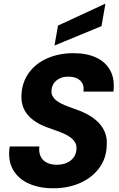

<svg xmlns="http://www.w3.org/2000/svg" viewBox="-20 -997 640 1029"><path d="M265 12Q189 12 132.5 -14Q76 -40 48.5 -90Q21 -140 32 -212H191Q187 -182 197.5 -159.5Q208 -137 230.5 -125.5Q253 -114 284 -114Q315 -114 338.5 -124.5Q362 -135 375.5 -154.5Q389 -174 390 -200Q391 -219 382.5 -233.5Q374 -248 359 -259.5Q344 -271 324 -280Q304 -289 281 -297Q258 -305 234 -314Q164 -339 128 -382Q92 -425 95 -488Q98 -556 134.5 -606.5Q171 -657 233.5 -684.5Q296 -712 374 -712Q445 -712 495.5 -688.5Q546 -665 571 -619Q596 -573 588 -506H427Q431 -531 422 -549Q413 -567 393.5 -576.5Q374 -586 349 -586Q322 -587 301.5 -577.5Q281 -568 269 -551Q257 -534 256 -511Q255 -495 261.5 -482.5Q268 -470 280 -460Q292 -450 309 -441.5Q326 -433 346.5 -425.5Q367 -418 389 -410Q424 -398 454 -381Q484 -364 507 -341Q530 -318 542.5 -287.5Q555 -257 552 -217Q550 -149 512.5 -97.5Q475 -46 411 -17Q347 12 265 12ZM272 -753 291 -860 544 -977H545L524 -857Z"/></svg>

Font: DM Sans 28pt Black
Style: Italic
Weight: 900
Italic angle: -10°
Version: Version 4.004;gftools[0.9.30]